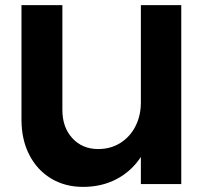

<svg xmlns="http://www.w3.org/2000/svg" viewBox="-20 -720 806 751"><path d="M689 -700V0H531V-106Q494 -50 436 -19.5Q378 11 305 11Q234 11 179.5 -22Q125 -55 94.5 -114.5Q64 -174 64 -252V-700H224V-290Q224 -222 263 -179.5Q302 -137 364 -137Q413 -137 451 -161Q489 -185 510 -226.5Q531 -268 531 -319V-700Z"/></svg>

Font: TypoPRO Montserrat Alternates
Style: Regular
Weight: 600
Designer: Julieta Ulanovsky
Foundry: Julieta Ulanovsky
Version: Version 6.001